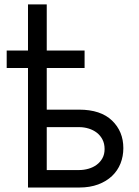

<svg xmlns="http://www.w3.org/2000/svg" viewBox="-20 -838 622 858"><path d="M105.1 -612.2V-818.2H188.9V-612.2H358V-534.1H188.9V-348H333.8Q429.7 -348 480.5 -299.4Q531.2 -250.7 531.2 -176.1Q531.2 -139.6 518.5 -107.4Q505.7 -75.3 480.6 -51.5Q455.6 -27.7 418.7 -13.8Q381.7 0 333.8 0H105.1V-534.1H9.9V-612.2ZM333.8 -78.1Q355.1 -78.1 375.5 -84Q396 -89.8 411.9 -101.6Q427.9 -113.3 437.7 -130.9Q447.4 -148.4 447.4 -171.9Q447.4 -196 438 -214.3Q428.6 -232.6 412.8 -244.9Q397 -257.1 376.4 -263.5Q355.8 -269.9 333.8 -269.9H188.9V-78.1Z"/></svg>

Font: Inter P
Style: Regular
Weight: 400
Designer: Rasmus Andersson
Foundry: rsms
Version: Version 3.018;git-588b23468